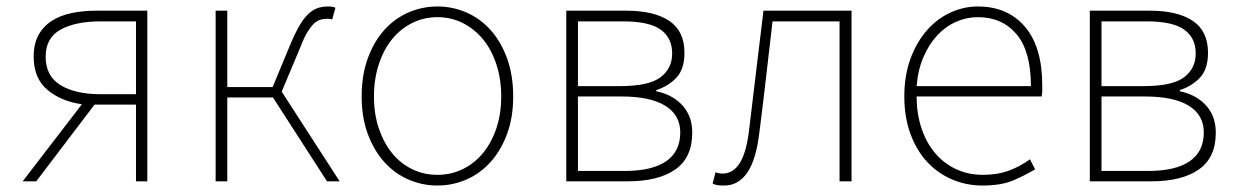

<svg xmlns="http://www.w3.org/2000/svg" viewBox="-20 -560 3823 593"><path d="M233 -238Q169 -247 126.5 -282.5Q84 -318 84 -385Q84 -424 98.5 -451Q113 -478 139 -495Q165 -512 200.5 -519.5Q236 -527 279 -527H435V0H400V-237H272L92 0H50ZM121 -385Q121 -325 167 -297Q213 -269 291 -269H400V-494H291Q213 -494 167 -468.5Q121 -443 121 -385Z M682 -527V-291H822L878 -426Q893 -461 906.5 -483.5Q920 -506 934 -518.5Q948 -531 962.5 -535.5Q977 -540 993 -540Q1008 -540 1016 -536L1006 -500Q1001 -502 991 -502Q980 -502 969.5 -499Q959 -496 949.5 -487Q940 -478 929.5 -461Q919 -444 908 -415L850 -277L1029 0H990L823 -259H682V0H646V-527Z M1331 13Q1284 13 1241.5 -5.5Q1199 -24 1167 -59.5Q1135 -95 1116 -146Q1097 -197 1097 -262Q1097 -328 1116 -380Q1135 -432 1167 -467.5Q1199 -503 1241.5 -521.5Q1284 -540 1331 -540Q1378 -540 1420.5 -521.5Q1463 -503 1495 -467.5Q1527 -432 1546 -380Q1565 -328 1565 -262Q1565 -197 1546 -146Q1527 -95 1495 -59.5Q1463 -24 1420.5 -5.5Q1378 13 1331 13ZM1331 -20Q1373 -20 1409 -37.5Q1445 -55 1471.5 -87Q1498 -119 1513 -163.5Q1528 -208 1528 -262Q1528 -316 1513 -361.5Q1498 -407 1471.5 -439Q1445 -471 1409 -489Q1373 -507 1331 -507Q1289 -507 1253 -489Q1217 -471 1191 -439Q1165 -407 1150 -361.5Q1135 -316 1135 -262Q1135 -208 1150 -163.5Q1165 -119 1191 -87Q1217 -55 1253 -37.5Q1289 -20 1331 -20Z M1729 -527H1914Q2000 -527 2047 -495.5Q2094 -464 2094 -397Q2094 -346 2068.5 -319.5Q2043 -293 2007 -282V-278Q2028 -274 2047.5 -264.5Q2067 -255 2083 -239.5Q2099 -224 2108.5 -202Q2118 -180 2118 -150Q2118 -73 2065.5 -36.5Q2013 0 1920 0H1729ZM1765 -32H1909Q1994 -32 2037.5 -62Q2081 -92 2081 -151Q2081 -205 2034.5 -233.5Q1988 -262 1900 -262H1765ZM1765 -494V-294H1895Q1983 -294 2019.5 -321Q2056 -348 2056 -395Q2056 -443 2020.5 -468.5Q1985 -494 1905 -494Z M2217 13Q2205 13 2197 12Q2189 11 2181 7L2190 -28Q2195 -26 2200 -25Q2205 -24 2212 -24Q2245 -24 2265.5 -57.5Q2286 -91 2294 -162Q2305 -255 2316 -345Q2327 -435 2338 -527H2610V0H2573V-494H2366Q2356 -409 2346.5 -325.5Q2337 -242 2326 -156Q2316 -68 2288.5 -27.5Q2261 13 2217 13Z M3014 13Q2964 13 2920 -6Q2876 -25 2843.5 -60Q2811 -95 2792 -146.5Q2773 -198 2773 -262Q2773 -327 2792 -378.5Q2811 -430 2842.5 -466Q2874 -502 2915 -521Q2956 -540 3000 -540Q3092 -540 3145.5 -477.5Q3199 -415 3199 -297Q3199 -289 3199 -280Q3199 -271 3197 -262H2811Q2811 -210 2825.5 -165.5Q2840 -121 2867 -88.5Q2894 -56 2932 -38Q2970 -20 3016 -20Q3061 -20 3096 -33Q3131 -46 3161 -68L3177 -37Q3147 -19 3110 -3Q3073 13 3014 13ZM3164 -294Q3164 -402 3119.5 -454.5Q3075 -507 3000 -507Q2965 -507 2932.5 -492.5Q2900 -478 2874.5 -450.5Q2849 -423 2832 -383.5Q2815 -344 2811 -294Z M3346 -527H3531Q3617 -527 3664 -495.5Q3711 -464 3711 -397Q3711 -346 3685.5 -319.5Q3660 -293 3624 -282V-278Q3645 -274 3664.5 -264.5Q3684 -255 3700 -239.5Q3716 -224 3725.5 -202Q3735 -180 3735 -150Q3735 -73 3682.5 -36.5Q3630 0 3537 0H3346ZM3382 -32H3526Q3611 -32 3654.5 -62Q3698 -92 3698 -151Q3698 -205 3651.5 -233.5Q3605 -262 3517 -262H3382ZM3382 -494V-294H3512Q3600 -294 3636.5 -321Q3673 -348 3673 -395Q3673 -443 3637.5 -468.5Q3602 -494 3522 -494Z"/></svg>

Font: Kinto Sans Thin
Style: Regular
Weight: 100
Designer: Authors: Ryoko NISHIZUKA  (kana & ideographs); Paul D. Hunt (Latin, Greek & Cyrillic); Wenlong ZHANG  (bopomofo); Sandol
Foundry: Adobe Systems Incorporated, ookami Inc.
Version: Version 0.001